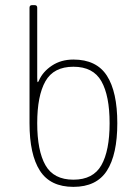

<svg xmlns="http://www.w3.org/2000/svg" viewBox="-20 -720 546 748"><path d="M95 -240V-690Q95 -700 105 -700H115Q125 -700 125 -690V-418Q125 -400 127 -400Q129 -400 132 -407Q147 -441 182.5 -464.5Q218 -488 266 -488Q356 -488 396.5 -425Q437 -362 437 -240Q437 -118 396.5 -55Q356 8 266 8Q176 8 135.5 -55Q95 -118 95 -240ZM266 -20Q343 -20 375 -76.5Q407 -133 407 -240Q407 -347 375 -403.5Q343 -460 266 -460Q189 -460 157 -403.5Q125 -347 125 -240Q125 -133 157 -76.5Q189 -20 266 -20Z"/></svg>

Font: Barlow GEO Thin
Style: Regular
Weight: 100
Designer: Jeremy Tribby
Foundry: Tribby Type
Version: Version 1.408